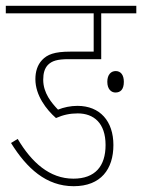

<svg xmlns="http://www.w3.org/2000/svg" viewBox="-20 -642 490 662"><path d="M248 -251C303 -251 344 -218 344 -142C344 -69 308 -26 233 -26C151 -26 89 -82 41 -163L18 -149C72 -62 139 0 234 0C328 0 371 -59 371 -142C371 -224 325 -277 247 -277C223 -277 200 -272 180 -264C158 -287 129 -321 129 -367C129 -390 134 -406 145 -418C159 -432 177 -438 217 -438H329V-596H450V-622H0V-596H303V-464H223C167 -464 143 -454 125 -435C109 -418 102 -395 102 -369C102 -313 140 -264 173 -235C198 -246 221 -251 248 -251ZM350 -360C350 -334 364 -323 378 -323C395 -323 407 -333 407 -360C407 -384 396 -397 379 -397C363 -397 350 -385 350 -360Z"/></svg>

Font: Noto Sans ExtraCondensed Thin
Style: Italic
Weight: 100
Width: 2
Italic angle: -12°
Designer: Monotype Design Team
Foundry: Monotype Imaging Inc.
Version: Version 2.013